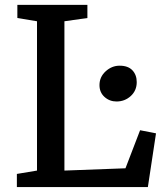

<svg xmlns="http://www.w3.org/2000/svg" viewBox="-20 -763 675 783"><path d="M48.8 0V-53.7L130.9 -67.4V-676.3L50.8 -689.5V-743.2H336.4V-689.5L242.7 -676.3V-67.4L491.7 -76.7L551.3 -231.9L616.2 -219.2L583 0ZM455.1 -349.1Q426.8 -349.1 406.2 -367.7Q385.7 -386.2 385.7 -416Q385.7 -449.2 410.9 -472.2Q436 -495.1 467.8 -495.1Q502.4 -495.1 520 -476.3Q537.6 -457.5 537.6 -428.2Q537.6 -393.6 513.2 -371.3Q488.8 -349.1 455.1 -349.1Z"/></svg>

Font: HaufeMerriweather
Style: Regular
Weight: 400
Designer: Eben Sorkin ( eben@eyebytes.com )
Foundry: Eben Sorkin
Version: Version 1.56